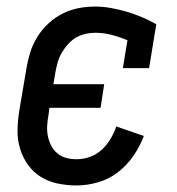

<svg xmlns="http://www.w3.org/2000/svg" viewBox="-20 -558 540 586"><path d="M214 8Q184 8 155.5 2Q127 -4 104 -18.5Q81 -33 65 -55.5Q49 -78 41 -105Q33 -132 33.5 -161.5Q34 -191 39 -221L61 -351Q65 -375 72.5 -399Q80 -423 94 -445.5Q108 -468 128 -486.5Q148 -505 171 -516.5Q194 -528 219 -533Q244 -538 269 -538Q294 -538 319 -533.5Q344 -529 367.5 -522Q391 -515 413.5 -505.5Q436 -496 457 -484L435 -350H355L369 -435Q346 -445 321 -451.5Q296 -458 270 -458Q256 -458 240.5 -454.5Q225 -451 211.5 -443Q198 -435 187 -422.5Q176 -410 168 -396Q160 -382 156 -367.5Q152 -353 149 -337L143 -301H298L287 -229H131L128 -207Q125 -191 124 -174.5Q123 -158 126 -143Q129 -128 136 -114Q143 -100 155 -90Q167 -80 182 -76Q197 -72 214 -72Q234 -72 254 -79Q274 -86 290 -100.5Q306 -115 317 -133.5Q328 -152 335 -172L419 -143Q407 -111 387 -82Q367 -53 339.5 -32Q312 -11 279 -1.5Q246 8 214 8Z"/></svg>

Font: Iosevka Slab Medium
Style: Italic
Weight: 500
Italic angle: -9°
Monospace: yes
Designer: Belleve Invis
Foundry: Belleve Invis
Version: Version 11.1.0; ttfautohint (v1.8.3)